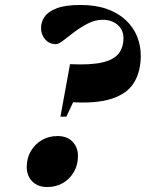

<svg xmlns="http://www.w3.org/2000/svg" viewBox="-20 -740 586 772"><path d="M211 -193Q249.5 -193 271.5 -170.5Q293.5 -148 293.5 -112.5Q293.5 -77 277.2 -48.8Q261 -20.5 233.2 -4.2Q205.5 12 170 12Q132 12 109.8 -10.5Q87.5 -33 87.5 -68.5Q87.5 -104 103.8 -132Q120 -160 148 -176.5Q176 -193 211 -193ZM303.5 -720Q365.5 -720 411 -703.5Q456.5 -687 486.5 -658.5Q516.5 -630 531.2 -593.5Q546 -557 546 -516.5Q546 -452.5 519 -408Q492 -363.5 428.5 -342.8Q365 -322 255.5 -330L320.5 -429L247 -271H223L261.5 -482Q346 -478 392.5 -489.2Q439 -500.5 457.8 -525.5Q476.5 -550.5 476.5 -587Q476.5 -609 465.8 -625.5Q455 -642 436.2 -651.2Q417.5 -660.5 393.5 -660.5Q363 -660.5 334 -645.8Q305 -631 279.5 -611.8Q254 -592.5 234.8 -577.5Q215.5 -562.5 204.5 -562.5Q178.5 -562.5 161.8 -581.5Q145 -600.5 145 -627.5Q145 -652.5 160 -673.5Q175 -694.5 209.5 -707.2Q244 -720 303.5 -720Z"/></svg>

Font: Newsreader 60pt ExtraBold
Style: Italic
Weight: 800
Italic angle: -17°
Designer: Hugues Gentile
Foundry: Production Type
Version: Version 1.003